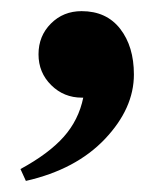

<svg xmlns="http://www.w3.org/2000/svg" viewBox="-20 -155 305 348"><path d="M26.9 172.9 17.1 151.4Q68.4 123.5 95.5 93Q122.6 62.5 130.9 22H128.4Q95.7 22 72.8 -0.7Q49.8 -23.4 49.8 -56.6Q49.8 -89.8 72.3 -112.3Q94.7 -134.8 127.9 -134.8Q172.9 -134.8 197.8 -102.8Q222.7 -70.8 222.7 -20Q222.7 41.5 170.2 96.9Q117.7 152.3 26.9 172.9Z"/></svg>

Font: Elstob 6pt
Style: Bold
Weight: 700
Designer: Peter S. Baker
Version: Version 1.015